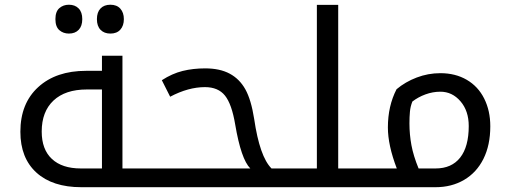

<svg xmlns="http://www.w3.org/2000/svg" viewBox="-20 -780 2128 800"><path d="M318.8 0Q198.7 0 131.8 -60.8Q64.9 -121.6 64.9 -231Q64.9 -349.1 139.2 -417Q213.4 -484.9 338.9 -484.9H404.8V-547.9H490.2V-78.1H604Q608.9 -78.1 608.9 -74.2V-4.9Q608.9 0 604 0ZM404.8 -78.1V-407.2H341.8Q252 -407.2 202.9 -361.1Q153.8 -314.9 153.8 -231.9Q153.8 -157.2 196.3 -117.7Q238.8 -78.1 316.9 -78.1ZM267.1 -640.1Q243.7 -640.1 227.3 -654.3Q210.9 -668.5 210.9 -700.2Q210.9 -731.9 227.3 -746.1Q243.7 -760.3 267.1 -760.3Q292.5 -760.3 307.6 -744.9Q322.8 -729.5 322.8 -700.2Q322.8 -671.4 307.9 -655.8Q293 -640.1 267.1 -640.1ZM439.9 -640.1Q414.1 -640.1 398.9 -655.8Q383.8 -671.4 383.8 -700.2Q383.8 -729 398.7 -744.6Q413.6 -760.3 439.9 -760.3Q466.8 -760.3 481.4 -743.9Q496.1 -727.5 496.1 -700.2Q496.1 -672.9 481.4 -656.5Q466.8 -640.1 439.9 -640.1Z M594.2 0Q589.4 0 589.4 -4.9V-74.2Q589.4 -78.1 594.2 -78.1H1022.9Q984.4 -116.7 960 -261.2Q945.8 -346.2 917.5 -381.6Q889.2 -417 834 -417Q764.6 -417 689 -377L654.3 -445.8Q697.3 -473.6 741 -484.4Q784.7 -495.1 835 -495.1Q896 -495.1 937 -473.1Q978 -451.2 1002.2 -408Q1026.4 -364.7 1039.1 -284.2Q1062 -127.4 1111.3 -78.1H1178.2Q1183.1 -78.1 1183.1 -74.2V-4.9Q1183.1 0 1178.2 0Z M1168.5 0Q1163.6 0 1163.6 -4.9V-74.2Q1163.6 -78.1 1168.5 -78.1H1300.3V-759.8H1389.2V-78.1H1519.5Q1524.4 -78.1 1524.4 -74.2V-4.9Q1524.4 0 1519.5 0Z M1509.3 0Q1504.4 0 1504.4 -4.9V-74.2Q1504.4 -78.1 1509.3 -78.1H1633.3Q1596.2 -174.8 1596.2 -249Q1596.2 -338.4 1632.3 -408.2Q1668.9 -439 1716.3 -457Q1763.7 -475.1 1814.9 -475.1Q1877.4 -475.1 1924.8 -447.5Q1972.2 -419.9 1997.6 -369.1Q2022.9 -318.4 2022.9 -253.9Q2022.9 -175.3 1994.4 -118.2Q1965.8 -61 1913.8 -30.5Q1861.8 0 1794.9 0ZM1686 -266.1Q1686 -219.7 1694.3 -175Q1702.6 -130.4 1724.1 -78.1H1794.9Q1861.8 -78.1 1897.5 -123.5Q1933.1 -168.9 1933.1 -254.9Q1933.1 -317.9 1898.7 -357.9Q1864.3 -397.9 1814.9 -397.9Q1783.2 -397.9 1752.7 -386.7Q1722.2 -375.5 1698.2 -356.9Q1689.9 -335.9 1688 -314.2Q1686 -292.5 1686 -266.1Z"/></svg>

Font: Noto Kufi Arabic
Style: Regular
Weight: 400
Designer: Monotype Design team
Foundry: Monotype Imaging Inc.
Version: Version 1.02